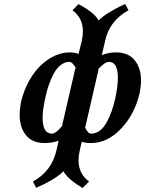

<svg xmlns="http://www.w3.org/2000/svg" viewBox="-20 -709 731 968"><path d="M241.2 -35.2Q262.2 -35.2 295.9 -77.1L293 -75.2L359.9 -365.2L363.8 -362.8Q345.7 -397 330.1 -397Q307.1 -397 287.4 -382.1Q267.6 -367.2 252.9 -341.1Q238.3 -314.9 228 -286.1Q217.8 -257.3 210 -223.1Q194.8 -155.3 194.8 -116.2Q194.8 -35.2 241.2 -35.2ZM528.8 -397Q508.3 -397 473.1 -357.9L477.1 -359.9L410.2 -68.8L407.2 -70.8Q421.9 -35.2 439.9 -35.2Q462.9 -35.2 482.7 -50Q502.4 -64.9 517.1 -91.1Q531.7 -117.2 542 -146Q552.2 -174.8 560.1 -209Q574.2 -272.5 574.2 -316.9Q574.2 -397 528.8 -397ZM381.8 50.8Q376 75.2 376 99.1Q376 168 429.2 206.1L396 238.8Q321.8 194.3 299.8 154.8Q254.9 198.2 162.1 237.8L146 206.1Q240.2 154.3 264.2 50.8L275.9 0Q243.2 12.2 204.1 12.2Q143.1 12.2 111.1 -27.3Q79.1 -66.9 79.1 -129.9Q79.1 -156.2 85.9 -194.8Q99.6 -252.9 126.5 -301Q153.3 -349.1 186.3 -380.1Q219.2 -411.1 256.3 -428Q293.5 -444.8 330.1 -444.8Q357.9 -444.8 376 -437L392.1 -502Q397.9 -527.3 397.9 -550.8Q397.9 -619.1 345.2 -657.2L376 -688Q455.6 -646 477.1 -606Q516.6 -645.5 610.8 -689L627.9 -657.2Q531.2 -604.5 509.8 -502L493.2 -431.2Q526.4 -444.8 564.9 -444.8Q627 -444.8 658.9 -405.5Q690.9 -366.2 690.9 -303.2Q690.9 -272.5 683.1 -235.8Q658.2 -131.3 589.6 -59.6Q521 12.2 439 12.2Q412.1 12.2 392.1 5.9Z"/></svg>

Font: Linux Libertine G
Style: Bold Italic
Weight: 700
Italic angle: -11.5°
Designer: Philipp H. Poll
Foundry: Philipp H. Poll
Version: Version 4.1.0